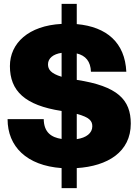

<svg xmlns="http://www.w3.org/2000/svg" viewBox="-20 -854 712 988"><path d="M297 114H375V11C534 1 653 -72 653 -218C653 -341 585 -411 375 -443V-579C421 -568 446 -538 448 -485H630C623 -634 530 -716 375 -730V-834H297V-731C127 -722 31 -632 31 -514C31 -386 108 -312 297 -283V-139C245 -147 206 -172 205 -241H19C19 -100 117 -2 297 11ZM227 -523C227 -554 254 -576 297 -582V-459C241 -476 227 -497 227 -523ZM375 -138V-268C443 -250 455 -230 455 -204C455 -169 424 -145 375 -138Z"/></svg>

Font: Aspekta 850
Style: Regular
Weight: 850
Designer: Ivo Dolenc
Version: Version 2.000